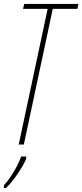

<svg xmlns="http://www.w3.org/2000/svg" viewBox="-31 -734 418 975"><path d="M64 0 211 -689H86L92 -714H367L362 -689H237L90 0ZM-11 221H-1Q27 195 58 149.5Q89 104 102 72V61H76Q65 95 37.5 140.5Q10 186 -11 206Z"/></svg>

Font: Noto Sans Display Condensed Thin
Style: Italic
Weight: 250
Width: 3
Italic angle: -12°
Designer: Monotype Design Team
Foundry: Monotype Imaging Inc.
Version: Version 1.900